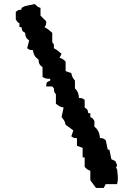

<svg xmlns="http://www.w3.org/2000/svg" viewBox="-20 -766 660 948"><path d="M152 -746C163 -735 167 -731 180 -727V-689L208 -661C208 -644 209 -646 200 -632C216 -623 224 -617 238 -604V-557C247 -548 246 -546 246 -535V-528C262 -519 270 -513 284 -500L274 -481C287 -477 293 -473 304 -462V-415L332 -405C336 -386 338 -383 350 -368V-330C365 -315 368 -304 370 -282C387 -282 384 -282 398 -273V-235C414 -225 412 -225 416 -207H426V-188C437 -182 437 -184 446 -169V-141C465 -125 471 -110 474 -84C491 -84 488 -83 502 -74L512 -27H520L530 20L550 30L558 49C552 68 551 61 558 68C559 85 562 99 562 114C562 123 561 132 558 143H502L492 162H454L426 124V77C413 73 409 69 398 58V11H388V-36L360 -46V-84C343 -84 346 -84 332 -93L342 -122L304 -150C300 -169 296 -173 284 -188L294 -235C275 -239 271 -242 256 -254V-301C247 -310 247 -314 246 -330L238 -339H208C210 -360 209 -360 228 -368V-377C210 -377 206 -377 190 -386V-434C174 -447 172 -450 170 -472C151 -486 147 -495 142 -519C125 -519 128 -519 114 -528L124 -566C108 -579 106 -582 104 -604C88 -613 90 -613 86 -632H76V-651C65 -657 68 -655 58 -670V-708C72 -717 69 -718 86 -718V-727L104 -736Z"/></svg>

Font: GNUTypewriter
Style: Standard
Weight: 400
Version: Version 001.000